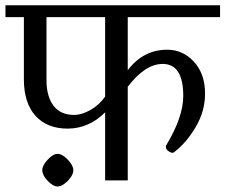

<svg xmlns="http://www.w3.org/2000/svg" viewBox="-33 -670 837 713"><path d="M614.3 -105.5Q660.2 -140.6 694.3 -199.2Q728.5 -257.8 728.5 -322.3Q728.5 -395.5 687.5 -440.4Q646.5 -485.4 587.9 -485.4Q499 -485.4 441.4 -409.2V-606.4H784.2V-650.4H-12.7V-606.4H55.7V-375Q55.7 -288.1 98.6 -240.2Q141.6 -192.4 217.8 -192.4Q296.9 -192.4 357.4 -252.9V0H441.4V-347.7Q505.9 -432.6 571.3 -432.6Q647.5 -432.6 647.5 -313.5Q647.5 -235.4 584 -129.9Q583 -129.9 583 -125Q583 -115.2 592.3 -108.9Q601.6 -102.5 607.4 -102.5Q611.3 -102.5 614.3 -105.5ZM139.6 -372.1V-606.4H357.4V-311.5Q335.9 -280.3 303.2 -261.7Q270.5 -243.2 242.2 -243.2Q191.4 -243.2 165.5 -277.8Q139.6 -312.5 139.6 -372.1ZM239.3 -38.1Q239.3 -55.7 218.8 -77.1Q198.2 -98.6 180.7 -98.6Q164.1 -98.6 144 -77.1Q124 -55.7 124 -38.1Q124 -19.5 144 1.5Q164.1 22.5 180.7 22.5Q198.2 22.5 218.8 1.5Q239.3 -19.5 239.3 -38.1Z"/></svg>

Font: Kurale
Style: Regular
Weight: 400
Version: 1.0; ttfautohint (v1.3)